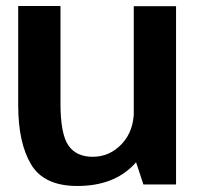

<svg xmlns="http://www.w3.org/2000/svg" viewBox="-20 -613 664 638"><path d="M456.5 0H565V-592.5H424.5V-97ZM181 -593H40.5V-263Q40.5 -138.5 83.2 -66.8Q126 5 237 5Q357.5 5 425.5 -66.5Q493.5 -138 493.5 -214L425 -246.5Q425 -177.5 384.8 -134.8Q344.5 -92 288 -92Q233 -92 207 -130.2Q181 -168.5 181 -269Z"/></svg>

Font: Anybody UltraCondensed Thin SemiBold
Style: Regular
Weight: 600
Version: Version 1.111